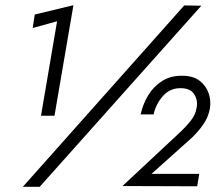

<svg xmlns="http://www.w3.org/2000/svg" viewBox="-20 -720 834 740"><path d="M690 -699 68 0H133L756 -698ZM106 -612 200 -638 138 -274H190L263 -700L114 -664ZM452 -3 740 -2 748 -50H564L716 -186Q742 -210 762.5 -239Q783 -268 789 -302Q794 -332 784 -361Q774 -390 749 -409Q724 -428 683 -428Q639 -429 606 -408.5Q573 -388 552 -354Q531 -320 522 -279H572Q581 -320 609 -351Q637 -382 680 -380Q715 -379 729 -356Q743 -333 738 -306Q734 -279 716.5 -256.5Q699 -234 678 -214Z"/></svg>

Font: Jost* 400 Book Italic
Style: Italic
Weight: 400
Italic angle: -10°
Version: Version 3.200; ttfautohint (v0.97) -l 8 -r 50 -G 200 -x 14 -